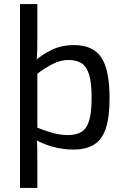

<svg xmlns="http://www.w3.org/2000/svg" viewBox="-20 -720 614 941"><path d="M342 -499Q437 -499 477 -437.5Q517 -376 517 -240Q517 -146 498.5 -90.5Q480 -35 440.5 -11Q401 13 339 13Q287 13 235.5 -1.5Q184 -16 137 -45L153 -98Q200 -79 238 -68.5Q276 -58 312 -58Q355 -58 380.5 -74.5Q406 -91 417.5 -131Q429 -171 429 -241Q429 -312 417.5 -352Q406 -392 381 -409Q356 -426 315 -426Q278 -426 240.5 -407.5Q203 -389 159 -356L140 -412Q184 -452 233 -475.5Q282 -499 342 -499ZM163 -700V-530Q163 -501 162.5 -475Q162 -449 159 -421L163 -409V-61L159 -49Q162 -21 162.5 5Q163 31 163 60V201H78V-700Z"/></svg>

Font: Exo 2
Style: Regular
Weight: 400
Designer: Natanael Gama
Foundry: Natanael Gama
Version: Version 2.010